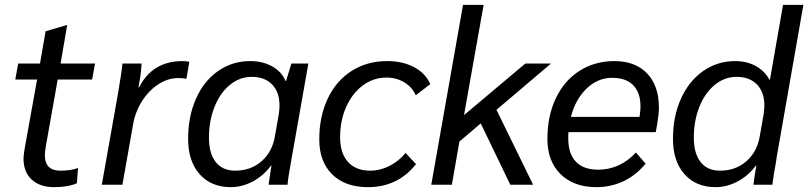

<svg xmlns="http://www.w3.org/2000/svg" viewBox="-20 -762 3334 792"><path d="M77 -108Q77 -119 81 -145L133 -434H43L55 -500H145L168 -633L253 -658H257L230 -500H372L360 -434H218L169 -158Q165 -132 165 -123Q165 -91 180.5 -74.5Q196 -58 230 -58Q272 -58 302 -69L297 -6Q261 10 203 10Q145 10 111 -21Q77 -52 77 -108Z M467 -378Q482 -465 485 -500H564Q562 -459 553 -412L551 -402H554Q609 -510 733 -510Q749 -510 761 -507L749 -437Q735 -440 715 -440Q673 -440 633.5 -414.5Q594 -389 566 -345Q538 -301 529 -249L485 0H400Z M756 -189Q756 -282 788.5 -355Q821 -428 879.5 -469Q938 -510 1012 -510Q1064 -510 1103 -488Q1142 -466 1158 -428H1160L1182 -500H1252L1186 -126Q1169 -35 1166 0H1088Q1094 -46 1100 -79H1098Q1068 -38 1023.5 -14Q979 10 932 10Q851 10 803.5 -43.5Q756 -97 756 -189ZM1114 -200 1130 -291Q1133 -311 1133 -327Q1133 -382 1102.5 -413.5Q1072 -445 1018 -445Q969 -445 928.5 -412Q888 -379 865 -321.5Q842 -264 842 -194Q842 -129 870 -93.5Q898 -58 950 -58Q1014 -58 1058.5 -96.5Q1103 -135 1114 -200Z M1297 -187Q1297 -282 1332 -355.5Q1367 -429 1430.5 -469.5Q1494 -510 1577 -510Q1641 -510 1688 -485Q1735 -460 1755 -415L1695 -369Q1680 -403 1647.5 -422.5Q1615 -442 1574 -442Q1520 -442 1476.5 -409.5Q1433 -377 1408 -321Q1383 -265 1383 -195Q1383 -130 1415.5 -94Q1448 -58 1507 -58Q1548 -58 1586.5 -77.5Q1625 -97 1653 -131L1696 -85Q1621 10 1498 10Q1404 10 1350.5 -42.5Q1297 -95 1297 -187Z M2028 -309 2179 0H2085L1963 -253L1875 -178L1844 0H1759L1890 -742H1975L1894 -287L2147 -500H2253Z M2698 -318Q2698 -292 2691 -250L2685 -217H2325Q2324 -209 2324 -192Q2324 -128 2355.5 -95Q2387 -62 2448 -62Q2492 -62 2531.5 -80Q2571 -98 2603 -133L2643 -87Q2605 -40 2553 -15Q2501 10 2440 10Q2347 10 2292.5 -43.5Q2238 -97 2238 -189Q2238 -283 2272.5 -356Q2307 -429 2370 -469.5Q2433 -510 2514 -510Q2601 -510 2649.5 -459Q2698 -408 2698 -318ZM2622 -323Q2622 -380 2592 -410.5Q2562 -441 2505 -441Q2446 -441 2400 -397Q2354 -353 2335 -280H2618L2619 -287Q2622 -307 2622 -323Z M2756 -189Q2756 -282 2789 -355Q2822 -428 2880.5 -469Q2939 -510 3013 -510Q3060 -510 3097 -490Q3134 -470 3154 -433H3156L3210 -742H3294L3186 -126Q3184 -118 3182 -100Q3170 -34 3166 0H3088Q3093 -42 3100 -79H3098Q3068 -38 3023.5 -14Q2979 10 2932 10Q2851 10 2803.5 -43.5Q2756 -97 2756 -189ZM3114 -200 3130 -291Q3133 -311 3133 -327Q3133 -382 3102.5 -413.5Q3072 -445 3018 -445Q2969 -445 2928.5 -412Q2888 -379 2865 -321.5Q2842 -264 2842 -194Q2842 -129 2870 -93.5Q2898 -58 2950 -58Q3014 -58 3058.5 -96.5Q3103 -135 3114 -200Z"/></svg>

Font: Sarabun
Style: Italic
Weight: 400
Italic angle: -10°
Designer: Suppakit Chalermlarp | Katatrad Co.,Ltd.
Foundry: Cadson Demak Co.,Ltd.
Version: Version 1.000; ttfautohint (v1.6)